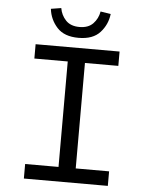

<svg xmlns="http://www.w3.org/2000/svg" viewBox="-57 -888 714 934"><g transform="rotate(5 300.0 -421.0)"><path d="M95 0V-71H258V-586H95V-656H505V-586H342V-71H505V0ZM300 -705Q230 -705 195 -743.5Q160 -782 154 -834L204 -842Q210 -807 233.5 -782.5Q257 -758 300 -758Q343 -758 366.5 -782.5Q390 -807 396 -842L446 -834Q440 -782 405 -743.5Q370 -705 300 -705Z"/></g></svg>

Font: SauceCodePro NFM
Style: Regular
Weight: 400
Monospace: yes
Designer: Paul D. Hunt, Teo Tuominen
Foundry: Adobe
Version: Version 2.042;hotconv 1.1.0;makeotfexe 2.6.0;Nerd Fonts 3.3.